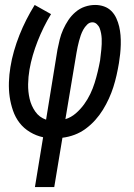

<svg xmlns="http://www.w3.org/2000/svg" viewBox="-20 -550 540 775"><path d="M121 205 154 4Q126 -2 101 -17Q76 -32 59 -54Q42 -76 32.5 -103.5Q23 -131 19 -159.5Q15 -188 16 -218.5Q17 -249 22 -279Q27 -311 36.5 -344Q46 -377 58.5 -408.5Q71 -440 86.5 -470.5Q102 -501 120 -530L186 -493Q170 -467 156.5 -439.5Q143 -412 132 -384Q121 -356 112.5 -327Q104 -298 99 -269Q94 -240 93.5 -210Q93 -180 99.5 -151.5Q106 -123 122.5 -99.5Q139 -76 166 -67L212 -350Q216 -370 221 -390.5Q226 -411 235 -431Q244 -451 256 -469Q268 -487 285 -501.5Q302 -516 322.5 -523Q343 -530 364 -530Q383 -530 400 -524Q417 -518 429.5 -505.5Q442 -493 449.5 -476.5Q457 -460 461 -443Q465 -426 466.5 -407.5Q468 -389 467.5 -370Q467 -351 465 -332Q463 -313 460 -295Q456 -271 450.5 -246.5Q445 -222 437.5 -198.5Q430 -175 419.5 -152Q409 -129 395.5 -107Q382 -85 364.5 -65.5Q347 -46 326 -30.5Q305 -15 281 -6Q257 3 232 6L199 205ZM244 -69Q267 -76 286 -92.5Q305 -109 319.5 -129Q334 -149 344.5 -171Q355 -193 362 -215.5Q369 -238 374.5 -261Q380 -284 384 -306Q385 -317 386.5 -328Q388 -339 389 -350Q390 -361 390.5 -372Q391 -383 390.5 -394Q390 -405 388 -415.5Q386 -426 382.5 -435.5Q379 -445 371 -452.5Q363 -460 353 -460Q341 -460 331.5 -450.5Q322 -441 316 -430Q310 -419 306 -407.5Q302 -396 299 -384.5Q296 -373 293.5 -361.5Q291 -350 289 -338Z"/></svg>

Font: Iosevka Curly Slab Oblique
Style: Regular
Weight: 400
Italic angle: -9°
Monospace: yes
Designer: Belleve Invis
Foundry: Belleve Invis
Version: Version 11.1.0; ttfautohint (v1.8.3)